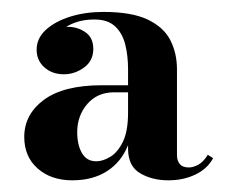

<svg xmlns="http://www.w3.org/2000/svg" viewBox="-20 -783 403 327"><path d="M153.4 -637.8H198.1V-664.9Q198.1 -688.3 193.2 -707.6Q188.3 -726.8 175.8 -738.3Q163.4 -749.8 140.8 -749.8Q125.3 -749.8 112.8 -746.1Q100.4 -742.4 92.8 -737.1Q109.5 -738.3 124.2 -729Q138.9 -719.7 138.9 -699.6Q138.9 -679.4 123.1 -668Q107.3 -656.5 89 -656.5Q68.7 -656.5 55.6 -668.3Q42.4 -680 42.4 -698.4Q42.4 -717.8 58.1 -732.2Q73.9 -746.6 99.7 -754.7Q125.6 -762.7 155.9 -762.7Q204.4 -762.7 231.7 -749.6Q259 -736.5 270.2 -714.4Q281.4 -692.3 281.4 -664.9V-518.8Q281.4 -509.3 286.3 -503.5Q291.1 -497.8 301.6 -497.8Q309 -497.8 317.6 -502.4Q326.3 -507 333.9 -519.4L343 -513.6Q333.1 -495.4 312.7 -485.7Q292.3 -475.9 266.8 -475.9Q239 -475.9 218.5 -488Q198.1 -500.1 198.1 -530V-535.8Q186.5 -507 162.3 -491.5Q138 -475.9 103.3 -475.9Q66.8 -475.9 44.1 -496.1Q21.3 -516.2 21.3 -549.8Q21.3 -588.1 54.8 -613Q88.4 -637.8 153.4 -637.8ZM144 -508.3Q155 -508.3 167.6 -515.8Q180.2 -523.2 189.2 -541.3Q198.1 -559.4 198.1 -591.2V-625.8H174.5Q145.8 -625.8 128.7 -605.9Q111.5 -585.9 111.5 -557.8Q111.5 -536.4 119.5 -522.4Q127.5 -508.3 144 -508.3Z"/></svg>

Font: Bodoni* 11
Style: Bold
Weight: 700
Version: Version 2.000; ttfautohint (v1.8.1)